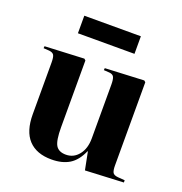

<svg xmlns="http://www.w3.org/2000/svg" viewBox="-133 -846 925 976"><g transform="rotate(20 329.5 -358.0)"><path d="M250 14Q169 14 126 -32Q83 -78 83 -170V-449Q83 -479 76.5 -489.5Q70 -500 51 -502L20 -504L21 -515L233 -525L241 -518V-157Q241 -85 256.5 -59.5Q272 -34 311 -34Q353 -34 380 -68Q407 -102 407 -157V-448Q407 -475 401.5 -487.5Q396 -500 377 -502L346 -504L347 -515L557 -525L565 -518V-68Q565 -42 571 -30.5Q577 -19 599 -17L637 -14V-2L430 8L411 -88H409Q385 -33 346.5 -9.5Q308 14 250 14ZM158 -635V-730H464V-635Z"/></g></svg>

Font: Literata 72pt
Style: Bold
Weight: 700
Designer: Latin by Veronika Burian and Jose Scaglione. Greek by Irene Vlachou. Cyrillic by Vera Evstafieva.
Foundry: TypeTogether
Version: Version 3.002